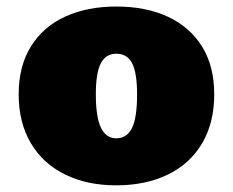

<svg xmlns="http://www.w3.org/2000/svg" viewBox="-20 -553 707 582"><path d="M332.5 8.8Q243.7 8.8 177.7 -23.9Q110.8 -56.2 73.7 -118.7Q36.6 -181.2 36.6 -267.1Q36.6 -352.5 73.7 -412.1Q110.8 -472.2 177.7 -502.7Q244.6 -533.2 332.5 -533.2Q422.9 -533.2 489.5 -502Q556.2 -470.7 592.8 -411.4Q629.4 -352.1 629.4 -267.1Q629.4 -181.2 592.8 -118.7Q555.7 -56.2 488.5 -23.7Q421.4 8.8 332.5 8.8ZM332.5 -133.8Q364.7 -133.8 380.4 -165.5Q395.5 -196.3 395.5 -267.1Q395.5 -332 380.6 -361.1Q365.7 -390.1 332.5 -390.1Q300.8 -390.1 285.6 -361.1Q270.5 -332 270.5 -267.1Q270.5 -197.8 286.1 -165.5Q301.8 -133.8 332.5 -133.8Z"/></svg>

Font: Moul
Style: Regular
Weight: 400
Designer: Danh Hong
Version: Version 8.002; ttfautohint (v1.8.3)